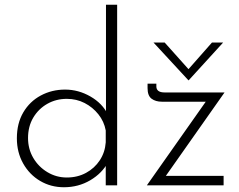

<svg xmlns="http://www.w3.org/2000/svg" viewBox="-20 -780 1006 808"><path d="M249 8Q194 8 149 -18.5Q104 -45 77.5 -92Q51 -139 51 -198Q51 -261 78 -307Q105 -353 151.5 -378Q198 -403 254 -403Q310 -403 360.5 -374Q411 -345 434 -298L426 -276V-760H473V0H425V-120L435 -98Q410 -51 360 -21.5Q310 8 249 8ZM261 -33Q306 -33 342 -52.5Q378 -72 400 -105.5Q422 -139 425 -181V-231Q418 -269 394 -299Q370 -329 336 -346.5Q302 -364 261 -364Q216 -364 179 -343Q142 -322 120 -285Q98 -248 98 -199Q98 -153 120 -115.5Q142 -78 179.5 -55.5Q217 -33 261 -33ZM661 -352Q635 -352 618 -364.5Q601 -377 601 -409V-428H638V-416Q638 -404 646.5 -397.5Q655 -391 672 -391H925L671 -30L661 -40H921V0H598L855 -365L865 -352ZM673 -601 783 -478 761 -475 872 -601H919L774 -442H773L626 -601Z"/></svg>

Font: Josefin Sans Thin Light
Style: Regular
Weight: 300
Version: Version 2.000